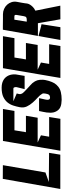

<svg xmlns="http://www.w3.org/2000/svg" viewBox="764 -1520 772 2340"><g transform="rotate(-90 1150.0 -350.0)"><path d="M457 -138 435 -1H17L140 -702L307 -701L262 -437L218 -182L102 -141L457 -138Z M732 -560 709 -420H909L885 -277H584L671 -237L654 -137H894L872 0H633H483L602 -700H753H992L968 -560H732Z M1395 -436H1234L1258 -534Q1259 -544 1258 -553Q1256 -561 1252.5 -567Q1249 -573 1239 -573H1086L1181 -532L1176 -512Q1176 -510 1174 -504Q1172 -498 1173 -489.5Q1174 -481 1178.5 -470.5Q1183 -460 1195 -448Q1207 -435 1222 -421Q1237 -407 1252 -393Q1267 -379 1281.5 -366Q1296 -353 1307 -341Q1333 -309 1341 -282Q1349 -255 1348 -220Q1348 -202 1344 -181.5Q1340 -161 1334 -141Q1328 -121 1320.5 -103Q1313 -85 1305 -72Q1288 -45 1260 -23.5Q1232 -2 1195 6Q1177 10 1152.5 13Q1128 16 1102.5 15.5Q1077 15 1053 11Q1029 7 1011 -2Q993 -11 980.5 -25Q968 -39 960.5 -55Q953 -71 949.5 -87Q946 -103 946 -116Q946 -143 949 -167Q952 -191 957 -212L967 -260H1123Q1124 -260 1122 -251.5Q1120 -243 1117.5 -231Q1115 -219 1112 -206Q1109 -193 1107 -184Q1106 -180 1106 -175Q1106 -173 1105 -172Q1102 -153 1105.5 -143.5Q1109 -134 1115 -130Q1122 -126 1132 -126Q1141 -126 1149 -129Q1156 -131 1162.5 -137Q1169 -143 1173 -155Q1176 -168 1179 -180Q1181 -191 1181.5 -202.5Q1182 -214 1177 -222Q1162 -249 1131 -276.5Q1100 -304 1070.5 -337Q1041 -370 1022.5 -409Q1004 -448 1014 -498Q1021 -535 1033.5 -574Q1046 -613 1071.5 -644.5Q1097 -676 1139.5 -696Q1182 -716 1251 -716Q1285 -716 1310 -708.5Q1335 -701 1353 -688.5Q1371 -676 1382.5 -660.5Q1394 -645 1401 -629Q1417 -591 1413 -543Z M1619 -560 1596 -420H1796L1772 -277H1471L1558 -237L1541 -137H1781L1759 0H1520H1370L1489 -700H1640H1879L1855 -560H1619Z M2080 -410Q2099 -410 2109 -416.5Q2119 -423 2123 -447L2138 -534Q2140 -546 2136.5 -553.5Q2133 -561 2116 -561H2080L2056 -410ZM1882 -274 1958 -701Q1985 -701 2006.5 -701Q2028 -701 2049.5 -700.5Q2071 -700 2094 -700Q2117 -700 2146 -700Q2180 -700 2210.5 -686.5Q2241 -673 2262.5 -649.5Q2284 -626 2294 -594.5Q2304 -563 2297 -527Q2290 -491 2286 -467.5Q2282 -444 2280 -430Q2277 -413 2277 -405Q2274 -388 2263 -370Q2254 -355 2236.5 -337Q2219 -319 2190 -305L2251 -1L2085 0L2037 -274ZM1881 -267Q1881 -264 1878.5 -251.5Q1876 -239 1872.5 -220Q1869 -201 1864.5 -177Q1860 -153 1856 -129Q1845 -72 1833 0H1989L2025 -230Q2025 -229 2002.5 -235Q1980 -241 1953 -248Q1921 -256 1881 -267Z"/></g></svg>

Font: Relentless
Style: Condensed Bold Italic
Weight: 700
Width: 3
Italic angle: -7°
Designer: Sparks studio
Foundry: Sparks Studio
Version: Version 1.101